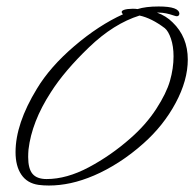

<svg xmlns="http://www.w3.org/2000/svg" viewBox="-20 -566 600 593"><path d="M517 -518Q491 -527 472 -527Q469 -527 465 -527Q493 -517 513 -497Q560 -452 560 -382Q560 -318 522.5 -248Q485 -178 423 -123Q386 -90 347 -65Q308 -40 270.5 -24Q233 -8 198.5 -0.5Q164 7 131 7Q114 7 99 5Q64 0 46 -26.5Q28 -53 28 -96Q28 -184 94 -292Q135 -360 210 -424Q285 -488 360 -522Q347 -534 374 -538L390 -539Q398 -539 405 -538Q430 -546 470 -546Q534 -546 534 -523Q532 -512 517 -518ZM67 -81Q67 -45 80.5 -29Q94 -13 124 -13Q186 -13 254.5 -49.5Q323 -86 383 -139Q431 -181 462.5 -229.5Q494 -278 505 -316.5Q516 -355 516 -392Q516 -423 508 -446.5Q500 -470 489 -479Q448 -510 411 -518Q331 -493 255 -420Q179 -347 137 -281Q78 -190 68 -104Q67 -92 67 -81Z"/></svg>

Font: Bilbo Swash Caps
Style: Regular
Weight: 400
Designer: Robert E. Leuschke
Foundry: Robert E. Leuschke
Version: Version 1.003